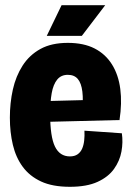

<svg xmlns="http://www.w3.org/2000/svg" viewBox="-20 -706 507 739"><path d="M249 13Q182 13 138 -7.5Q94 -28 67.5 -64Q41 -100 29.5 -148.5Q18 -197 18 -253Q18 -310 29.5 -361.5Q41 -413 67 -453.5Q93 -494 135.5 -517.5Q178 -541 241 -541Q302 -541 344 -519.5Q386 -498 411 -458Q436 -418 443 -363.5Q450 -309 440 -244L120 -236V-316L313 -321L296 -271Q301 -321 297 -353.5Q293 -386 279.5 -402Q266 -418 241 -418Q215 -418 200 -399.5Q185 -381 179 -347.5Q173 -314 173 -268Q173 -180 191.5 -142Q210 -104 249 -104Q267 -104 278.5 -112Q290 -120 296 -133.5Q302 -147 304 -165Q306 -183 305 -203L449 -193Q454 -159 447.5 -123Q441 -87 419 -56Q397 -25 355.5 -6Q314 13 249 13ZM295 -568H160L217 -686H385Z"/></svg>

Font: Bricolage Grotesque 96pt ExtraBold SemiCondensed
Style: Regular
Weight: 800
Width: 4
Version: Version 1.001;gftools[0.9.33.dev8+g029e19f]